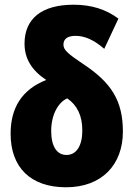

<svg xmlns="http://www.w3.org/2000/svg" viewBox="-20 -784 577 814"><path d="M260 10C412 10 501 -86 501 -226C501 -357 452 -434 332 -513C265 -558 249 -573 249 -595C249 -617 264 -632 300 -632C338 -632 377 -616 422 -577L482 -705C429 -745 366 -764 292 -764C157 -764 84 -705 84 -599C84 -536 114 -486 176 -445C72 -404 25 -326 25 -217C25 -74 110 10 260 10ZM262 -127C222 -127 197 -162 197 -229C197 -295 225 -349 265 -367C307 -338 329 -294 329 -231C329 -166 304 -127 262 -127Z"/></svg>

Font: Noto Sans Condensed Black
Style: Regular
Weight: 900
Width: 3
Designer: Monotype Design Team
Foundry: Monotype Imaging Inc.
Version: Version 2.013